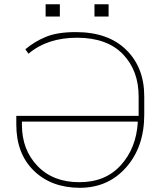

<svg xmlns="http://www.w3.org/2000/svg" viewBox="-20 -872 751 902"><path d="M352.1 -16.1Q474.6 -15.6 547.4 -95.7Q620.1 -175.8 627.4 -297.9L626 -300.8H83V-285.2Q83 -168.5 156.2 -92.3Q229.5 -16.1 352.1 -16.1ZM342.8 -694.8Q202.1 -694.8 113.8 -619.6L99.1 -640.6Q142.6 -677.2 196.3 -699.2Q250 -721.2 335.9 -721.2Q488.3 -721.2 573.2 -637.7Q658.2 -554.2 657.7 -417.5V-333.5Q657.7 -182.1 572.8 -85.9Q488.3 10.3 354.5 10.3Q220.7 9.8 138.7 -70.3Q56.6 -150.4 56.6 -287.1V-327.6H631.3V-417.5Q631.8 -540 557.6 -617.2Q483.4 -694.3 342.8 -694.8ZM261.2 -794.4H194.3V-852.1H261.2ZM490.2 -794.4H423.8V-852.1H490.2Z"/></svg>

Font: Roboto-Thin
Style: Regular
Weight: 250
Designer: Google
Version: Version 1.100141; 2013; ttfautohint (v0.94.14-c901) -l 8 -r 